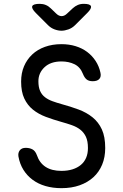

<svg xmlns="http://www.w3.org/2000/svg" viewBox="-20 -970 640 1000"><path d="M412 -585Q398 -621 368 -635.5Q338 -650 300 -650Q244 -650 212 -620Q180 -590 180 -547Q180 -516 189 -496Q198 -476 214.5 -463.5Q231 -451 253 -443Q275 -435 300 -428Q348 -415 389.5 -399.5Q431 -384 462 -359Q493 -334 510.5 -296Q528 -258 528 -199Q528 -151 512 -112.5Q496 -74 466.5 -47Q437 -20 395 -5Q353 10 300 10Q255 10 217 -1Q179 -12 150 -33.5Q121 -55 102 -85.5Q83 -116 76 -155Q73 -174 83 -187Q93 -200 114 -200Q134 -200 149 -192Q164 -184 172 -162Q186 -121 218 -100.5Q250 -80 300 -80Q332 -80 357.5 -88Q383 -96 401 -111Q419 -126 428.5 -148Q438 -170 438 -199Q438 -235 427.5 -257.5Q417 -280 398.5 -294.5Q380 -309 354.5 -318Q329 -327 300 -335Q257 -347 218.5 -361.5Q180 -376 151.5 -399Q123 -422 106.5 -457Q90 -492 90 -545Q90 -589 105 -624.5Q120 -660 147.5 -686Q175 -712 214 -726Q253 -740 300 -740Q340 -740 374 -729.5Q408 -719 434 -699.5Q460 -680 478 -652.5Q496 -625 503 -592Q508 -571 497.5 -559Q487 -547 463 -547Q443 -547 431.5 -556Q420 -565 412 -585ZM187 -950Q204 -950 218.5 -944Q233 -938 245 -926L272 -900Q286 -886 301 -886Q316 -886 330 -900L359 -927Q371 -938 385 -944Q399 -950 416 -950Q449 -950 453.5 -938Q458 -926 435 -903L371 -839Q356 -824 336.5 -817Q317 -810 300 -810Q283 -810 264 -817Q245 -824 230 -839L167 -902Q143 -926 148 -938Q153 -950 187 -950Z"/></svg>

Font: Maple Mono
Style: Regular
Weight: 400
Monospace: yes
Designer: subframe7536
Version: Version 7.300